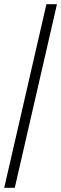

<svg xmlns="http://www.w3.org/2000/svg" viewBox="-20 -770 290 910"><path d="M0 120 200 -750H250L50 120Z"/></svg>

Font: Spectral SC
Style: Bold
Weight: 700
Designer: Jean-Baptiste Levee
Foundry: Production Type
Version: Version 2.001